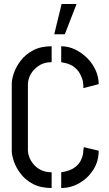

<svg xmlns="http://www.w3.org/2000/svg" viewBox="-20 -938 547 963"><path d="M252 -766 289 -918H364L305 -766ZM239 5Q184 5 146 -15Q108 -35 84.5 -65.5Q61 -96 50 -127.5Q39 -159 39 -181V-518Q39 -541 50 -572.5Q61 -604 84.5 -634.5Q108 -665 146 -685.5Q184 -706 239 -706V-626Q206 -626 183.5 -613.5Q161 -601 146.5 -583.5Q132 -566 126 -548Q120 -530 120 -518V-181Q120 -169 126.5 -151Q133 -133 147 -115.5Q161 -98 184 -86Q207 -74 239 -74ZM287 5V-74Q305 -76 326.5 -83.5Q348 -91 366 -107.5Q384 -124 392 -150Q395 -158 396.5 -167Q398 -176 398 -184Q399 -189 399.5 -193.5Q400 -198 400 -200L475 -182Q475 -129 448 -86.5Q421 -44 378 -19.5Q335 5 287 5ZM398 -496Q398 -500 398 -504Q398 -508 398 -512Q397 -520 396 -527.5Q395 -535 392 -543Q382 -572 366.5 -588.5Q351 -605 334.5 -612.5Q318 -620 305 -622.5Q292 -625 287 -626V-706Q323 -706 356.5 -690Q390 -674 417 -647Q444 -620 459.5 -586Q475 -552 475 -516Z"/></svg>

Font: Stick No Bills
Style: Regular
Weight: 400
Version: Version 2.000